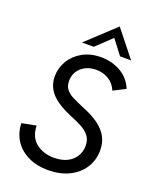

<svg xmlns="http://www.w3.org/2000/svg" viewBox="-167 -1007 897 1112"><g transform="rotate(20 282.0 -451.0)"><path d="M267 11Q198 11 145 -14.5Q92 -40 62 -85.5Q32 -131 30 -192L118 -209Q120 -138 165 -103Q210 -68 275 -68Q323 -68 356.5 -85Q390 -102 407.5 -131Q425 -160 425 -195Q425 -231 407.5 -254.5Q390 -278 360 -294.5Q330 -311 290 -327Q232 -351 194 -378Q156 -405 137.5 -438.5Q119 -472 119 -513Q119 -565 145.5 -609.5Q172 -654 220.5 -681.5Q269 -709 335 -709Q403 -709 457 -677.5Q511 -646 535 -587L461 -549Q444 -590 409.5 -610.5Q375 -631 334 -631Q297 -631 268 -616.5Q239 -602 222.5 -576.5Q206 -551 206 -517Q206 -486 221 -466Q236 -446 266 -431Q296 -416 339 -398Q397 -375 435.5 -346.5Q474 -318 493.5 -282.5Q513 -247 513 -200Q513 -138 481.5 -90Q450 -42 394.5 -15.5Q339 11 267 11ZM200 -751 374 -913 503 -751H435L367 -840L273 -751Z"/></g></svg>

Font: Hanken Grotesk
Style: Italic
Weight: 400
Italic angle: -8°
Designer: Alfredo Marco Pradil
Foundry: Hanken Design Co.
Version: Version 3.013